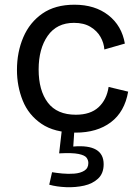

<svg xmlns="http://www.w3.org/2000/svg" viewBox="-20 -550 590 815"><path d="M301 13Q211 13 156 -24.5Q101 -62 76.5 -123Q52 -184 52 -253Q52 -329 79 -392Q106 -455 160 -492.5Q214 -530 296 -530Q383 -530 440 -485.5Q497 -441 510 -365L423 -340Q421 -368 406.5 -393.5Q392 -419 364 -436Q336 -453 294 -453Q221 -453 182.5 -398Q144 -343 144 -255Q144 -166 183 -114.5Q222 -63 302 -63Q364 -63 398.5 -95Q433 -127 441 -181L524 -161Q509 -75 450.5 -31Q392 13 301 13ZM189 234 201 181Q219 184 244.5 186.5Q270 189 295.5 187Q321 185 338 174.5Q355 164 355 142Q355 130 347.5 119.5Q340 109 313.5 103.5Q287 98 231 101L243 -3H296L291 72Q420 61 420 147Q420 186 396.5 208Q373 230 337 238Q301 246 261 244.5Q221 243 189 234Z"/></svg>

Font: Bricolage Grotesque 10pt
Style: Regular
Weight: 400
Designer: Mathieu Triay
Foundry: Atelier Triay
Version: Version 1.000; ttfautohint (v1.8.4.7-5d5b);gftools[0.9.32]